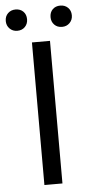

<svg xmlns="http://www.w3.org/2000/svg" viewBox="-78 -846 417 880"><g transform="rotate(-5 131.0 -406.5)"><path d="M90 0V-656H173V0ZM28 -715Q7 -715 -7 -729Q-21 -743 -21 -764Q-21 -786 -7 -799.5Q7 -813 28 -813Q50 -813 63.5 -799.5Q77 -786 77 -764Q77 -743 63.5 -729Q50 -715 28 -715ZM234 -715Q212 -715 198.5 -729Q185 -743 185 -764Q185 -786 198.5 -799.5Q212 -813 234 -813Q255 -813 269 -799.5Q283 -786 283 -764Q283 -743 269 -729Q255 -715 234 -715Z"/></g></svg>

Font: Processing Sans Pro
Style: Regular
Weight: 400
Designer: Paul D. Hunt
Foundry: Adobe Systems Incorporated
Version: Version 2.020;PS 2.000;hotconv 1.0.86;makeotf.lib2.5.63406